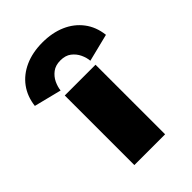

<svg xmlns="http://www.w3.org/2000/svg" viewBox="-289 -717 801 801"><g transform="rotate(-45 112.0 -316.5)"><path d="M21 0V-410.5H202.5V0ZM23.5 -437.5 -98 -468Q-92 -518.5 -64.8 -555.5Q-37.5 -592.5 7.8 -612.8Q53 -633 111.5 -633Q169 -633 214 -613.5Q259 -594 287.2 -557Q315.5 -520 321.5 -468L199 -437.5Q197.5 -457 187.8 -477.8Q178 -498.5 159.5 -512.8Q141 -527 111.5 -527Q82.5 -527 63.8 -512.8Q45 -498.5 35.2 -477.8Q25.5 -457 23.5 -437.5Z"/></g></svg>

Font: League Spartan Thin Black
Style: Regular
Weight: 900
Version: Version 2.002